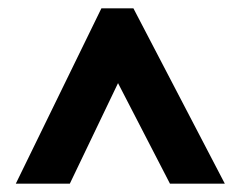

<svg xmlns="http://www.w3.org/2000/svg" viewBox="-20 -786 578 462"><path d="M18 -344H148L264 -586L389 -344H521L301 -766H224Z"/></svg>

Font: Noto Sans Tamil UI Condensed ExtraBold
Style: Regular
Weight: 800
Width: 3
Designer: Jelle Bosma - Monotype Design Team
Foundry: Monotype Imaging Inc.
Version: Version 2.004